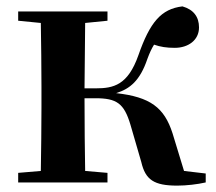

<svg xmlns="http://www.w3.org/2000/svg" viewBox="-20 -572 676 602"><path d="M423 -64C436 -8 463 10 536 10C564 10 599 6 625 0V-28L557 -36L521 -154C495 -235 451 -268 344 -280C387 -293 419 -319 442 -387C449 -406 455 -419 463 -432C483 -425 502 -422 528 -422C570 -422 604 -446 604 -486C604 -519 587 -542 552 -552C485 -544 450 -502 414 -399C381 -305 336 -295 280 -295H245L247 -500L317 -507V-536H37V-507L108 -500C109 -442 110 -357 110 -301V-235C110 -179 109 -94 108 -36L37 -30V0H317V-30L247 -36C246 -94 245 -182 245 -264H279C346 -264 369 -248 389 -181Z"/></svg>

Font: Noto Serif CJK HK
Style: Bold
Weight: 700
Designer: Ryoko NISHIZUKA 西塚涼子 (kana & ideographs); Frank Grießhammer (Latin, Greek & Cyrillic); Wenlong ZHANG 张文龙 (bopomofo); San
Foundry: Adobe
Version: Version 2.001;hotconv 1.1.0;makeotfexe 2.6.0